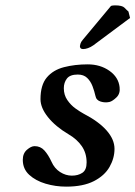

<svg xmlns="http://www.w3.org/2000/svg" viewBox="-20 -684 505 716"><path d="M426 -359Q429 -335 414.5 -321Q400 -307 389 -304Q373 -300 356 -305Q339 -310 336 -326Q332 -344 325 -362.5Q318 -381 305 -393.5Q292 -406 270 -406Q241 -406 229.5 -391Q218 -376 218 -355Q218 -330 231 -311Q244 -292 261.5 -279.5Q279 -267 292 -260Q348 -231 377.5 -197.5Q407 -164 407 -129Q407 -94 388.5 -61.5Q370 -29 330 -8.5Q290 12 227 12Q187 12 150 1Q113 -10 89 -32Q65 -54 65 -88Q65 -112 80.5 -125.5Q96 -139 109 -139Q131 -139 145.5 -123Q160 -107 172 -81Q183 -56 204 -42.5Q225 -29 248 -29Q271 -29 287 -39.5Q303 -50 303 -78Q303 -113 285 -139Q267 -165 236 -183Q187 -212 159 -247Q131 -282 131 -314Q131 -367 154.5 -395Q178 -423 218.5 -433.5Q259 -444 307 -444Q354 -444 388 -420Q422 -396 426 -359ZM394 -662Q400 -664 409 -664Q436 -664 444.5 -655Q453 -646 459 -641L465 -617L328 -515Q318 -508 308 -504.5Q298 -501 290 -501Q278 -501 278 -512Q278 -514 280 -521Q282 -528 289 -536Z"/></svg>

Font: Libertinus Serif SemiBold
Style: Italic
Weight: 600
Italic angle: -11.5°
Designer: Philipp H. Poll, Khaled Hosny
Foundry: Caleb Maclennan
Version: Version 7.051;RELEASE